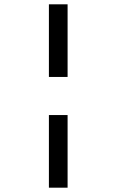

<svg xmlns="http://www.w3.org/2000/svg" viewBox="-20 -720 540 890"><path d="M206.7 -363.3V-700H293.3V-363.3ZM206.7 150V-186.7H293.3V150Z"/></svg>

Font: Funnel Display Medium
Style: Regular
Weight: 500
Designer: NORD ID, Kristian Moeller
Foundry: Dicotype
Version: Version 1.000